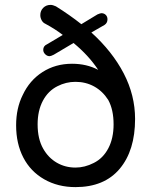

<svg xmlns="http://www.w3.org/2000/svg" viewBox="-20 -755 619 786"><path d="M533 -268Q533 -139 470 -64Q407 11 289 11Q217 11 161 -21Q105 -53 75.5 -110Q46 -167 46 -242Q46 -312 73 -366Q101 -426 154 -460Q207 -494 275 -494Q335 -494 382 -469Q343 -528 281 -579L200 -531Q188 -525 183 -525Q173 -525 165 -533Q157 -541 157 -551Q157 -567 173 -574L237 -612Q206 -636 165 -658Q156 -662 150.5 -672Q145 -682 145 -693Q145 -711 157 -723Q169 -735 187 -735Q196 -735 209 -729Q265 -694 313 -656L379 -696Q391 -701 395 -701Q406 -701 413 -694Q420 -687 420 -676Q420 -661 408 -653L354 -622Q440 -544 486.5 -454.5Q533 -365 533 -268ZM157 -146Q178 -109 212.5 -89Q247 -69 289 -69Q327 -69 364 -88Q402 -107 423.5 -148Q445 -189 445 -246Q445 -306 423 -346Q400 -382 365.5 -401Q331 -420 289 -420Q250 -420 215 -402Q177 -383 155.5 -342.5Q134 -302 134 -246Q134 -186 157 -146Z"/></svg>

Font: 寒蝉全圆体
Style: Regular
Weight: 400
Designer: Warren2060
      Designed by Motoya company      

      [Varela Round]
      Joe Prince(Latin component); Avraham Cornf
Foundry: ChillType
Version: Version 3.200